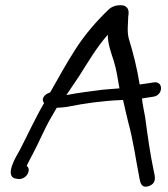

<svg xmlns="http://www.w3.org/2000/svg" viewBox="-20 -642 649 741"><path d="M45 48 53 49H54C72 49 87 35 90 20C92 12 91 4 83 -2C89 -14 96 -29 105 -45C130 -91 151 -144 178 -190L199 -226C209 -227 224 -227 241 -230C305 -243 376 -253 451 -256H455C461 -228 468 -199 475 -170C495 -97 504 -26 517 39V40C520 48 519 89 555 76C590 63 575 31 573 16C559 -51 550 -116 540 -191C536 -216 530 -237 528 -262C552 -266 560 -267 573 -269C610 -275 612 -330 573 -324C567 -323 543 -319 519 -316C509 -379 494 -438 477 -493C470 -522 474 -543 475 -580L476 -585C477 -589 476 -589 476 -590C478 -604 471 -622 446 -622C426 -622 410 -616 398 -604C353 -561 306 -507 270 -450C235 -396 206 -342 174 -286L170 -284C150 -277 138 -259 150 -244C116 -186 86 -120 56 -62C45 -43 -9 43 45 48ZM284 -346C319 -401 354 -461 396 -508C396 -472 409 -438 419 -407C429 -376 434 -340 441 -301L379 -296H378C333 -290 281 -284 236 -275C251 -298 269 -323 284 -346Z"/></svg>

Font: Stray Cat
Style: BdExtObl
Weight: 700
Version: Version 1.0